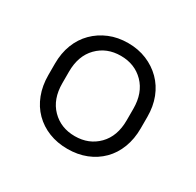

<svg xmlns="http://www.w3.org/2000/svg" viewBox="-86 -801 532 522"><g transform="rotate(30 180.0 -540.0)"><path d="M180 -374Q148 -374 121.5 -384.5Q95 -395 75.5 -414.5Q56 -434 45.5 -461.5Q35 -489 35 -522V-558Q35 -591 45.5 -618Q56 -645 75.5 -664.5Q95 -684 121.5 -695Q148 -706 180 -706Q212 -706 238.5 -695Q265 -684 284.5 -664.5Q304 -645 314.5 -618Q325 -591 325 -558V-522Q325 -489 314.5 -461.5Q304 -434 284.5 -414.5Q265 -395 238.5 -384.5Q212 -374 180 -374ZM180 -414Q224 -414 252.5 -443Q281 -472 281 -522V-558Q281 -608 252.5 -637Q224 -666 180 -666Q136 -666 107.5 -637Q79 -608 79 -558V-522Q79 -472 107.5 -443Q136 -414 180 -414Z"/></g></svg>

Font: PT Root UI Web Light
Style: Regular
Weight: 300
Designer: Vitaly Kuzmin
Foundry: ParaType Ltd.
Version: Version 1.000W